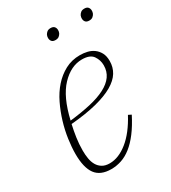

<svg xmlns="http://www.w3.org/2000/svg" viewBox="-175 -788 795 892"><g transform="rotate(-30 223.0 -342.5)"><path d="M157 12Q99 12 73 -23.5Q47 -59 47 -132Q47 -167 53 -210Q59 -253 72 -296Q85 -339 104.5 -379.5Q124 -420 151.5 -451Q179 -482 214.5 -501Q250 -520 294 -520Q314 -520 333 -515.5Q352 -511 367 -500Q382 -489 391.5 -471.5Q401 -454 401 -427Q401 -394 384.5 -367Q368 -340 332 -319Q296 -298 239 -283.5Q182 -269 101 -262Q94 -231 89 -197.5Q84 -164 84 -129Q84 -106 87.5 -85.5Q91 -65 100 -49.5Q109 -34 124.5 -24.5Q140 -15 164 -15Q212 -15 260.5 -54Q309 -93 349 -168L365 -160Q341 -113 316 -80Q291 -47 265 -26.5Q239 -6 212 3Q185 12 157 12ZM105 -278Q167 -285 215.5 -296Q264 -307 298 -324.5Q332 -342 349.5 -366.5Q367 -391 367 -424Q367 -452 351 -475Q335 -498 292 -498Q233 -498 182 -444.5Q131 -391 105 -278ZM232 -637Q218 -637 212 -644.5Q206 -652 206 -662Q206 -666 206.5 -669.5Q207 -673 209 -678Q213 -686 220 -691.5Q227 -697 239 -697Q253 -697 259 -689.5Q265 -682 265 -672Q265 -668 264.5 -664.5Q264 -661 262 -656Q258 -648 251 -642.5Q244 -637 232 -637ZM413 -637Q399 -637 393 -644.5Q387 -652 387 -662Q387 -666 387.5 -669.5Q388 -673 390 -678Q394 -686 401 -691.5Q408 -697 420 -697Q434 -697 440 -689.5Q446 -682 446 -672Q446 -668 445.5 -664.5Q445 -661 443 -656Q439 -648 432 -642.5Q425 -637 413 -637Z"/></g></svg>

Font: IBM Plex Serif ExtLt
Style: Italic
Weight: 200
Italic angle: -14°
Designer: Mike Abbink, Paul van der Laan, Pieter van Rosmalen
Foundry: Bold Monday
Version: Version 3.001